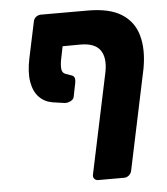

<svg xmlns="http://www.w3.org/2000/svg" viewBox="-51 -617 684 786"><g transform="rotate(-5 291.0 -223.5)"><path d="M223.4 -434.3 213.4 -384.9Q208.4 -361.2 209.7 -343.6Q211 -325.9 225.4 -320.7L251.9 -311.4Q259.9 -308.1 262.1 -299.6Q264.2 -291.1 261.9 -280.6L250.7 -225.4Q249.1 -213.5 235.7 -207.2Q222.4 -200.9 211.1 -202.3L162 -209.4Q129.5 -214.9 107.5 -237.7Q85.5 -260.5 78.6 -300.5Q71.8 -340.5 83.4 -396.1L115.1 -545.9Q117.1 -557.1 126.2 -564.1Q135.3 -571 145.9 -571H339.2Q428 -571 477.7 -539.4Q527.5 -507.8 543.4 -450.1Q559.4 -392.5 545.5 -315.1L458.2 98.9Q455.6 109.5 446.9 116.8Q438.1 124 427.5 124H321.1Q310.5 124 304.8 116.8Q299 109.5 301.6 98.9L389.1 -315.1Q400 -372.6 377.4 -404.1Q354.8 -435.5 294.4 -434.9Z"/></g></svg>

Font: Rubik Light
Style: Italic
Weight: 300
Italic angle: -12°
Designer: Hubert and Fischer
Foundry: Hubert and Fischer
Version: Version 2.300;gftools[0.9.30]